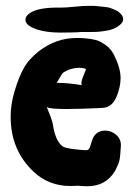

<svg xmlns="http://www.w3.org/2000/svg" viewBox="-20 -654 457 660"><path d="M190.4 -627.9Q208 -627.9 236.3 -630.9Q264.6 -633.8 283.2 -633.8Q295.9 -633.8 302.7 -633.8Q303.7 -633.8 314.9 -632.8Q326.2 -631.8 329.6 -631.3Q333 -630.9 342.8 -629.9Q352.5 -628.9 357.9 -627Q363.3 -625 370.6 -622.1Q377.9 -619.1 383.8 -616.2Q403.3 -602.5 403.3 -587.9Q403.3 -576.2 389.6 -566.4Q379.9 -558.6 368.2 -554.2Q356.4 -549.8 339.4 -547.4Q322.3 -544.9 313.5 -544.4Q304.7 -543.9 282.2 -543.9Q259.8 -543.9 256.8 -543.9Q252 -543 227.5 -542.5Q203.1 -542 189.5 -542Q116.2 -542 80.1 -565.4Q67.4 -575.2 67.4 -585.9Q67.4 -600.6 87.9 -612.3Q117.2 -627.9 176.8 -627.9ZM174.8 -369.1Q174.8 -369.1 180.7 -369.1Q213.9 -369.1 260.7 -361.3Q260.7 -362.3 260.3 -364.3Q259.8 -366.2 259.8 -367.2Q259.8 -377 267.6 -395.5Q275.4 -414.1 275.4 -415V-416Q268.6 -420.9 253.9 -420.9Q222.7 -420.9 197.3 -404.3Q192.4 -400.4 174.8 -369.1ZM140.6 -286.1Q140.6 -285.2 145 -275.4Q149.4 -265.6 154.8 -250.5Q160.2 -235.4 162.1 -224.6Q169.9 -171.9 193.4 -152.3Q201.2 -144.5 240.2 -140.6Q248 -139.6 258.8 -138.7Q269.5 -137.7 272.5 -137.7Q277.3 -137.7 280.3 -138.2Q283.2 -138.7 285.6 -142.1Q288.1 -145.5 289.1 -147.9Q290 -150.4 292.5 -158.7Q294.9 -167 296.9 -172.9Q308.6 -205.1 341.8 -205.1Q362.3 -205.1 378.9 -190.9Q395.5 -176.8 395.5 -155.3V-152.3Q393.6 -114.3 390.1 -101.1Q386.7 -87.9 376 -67.4Q344.7 -13.7 279.3 -13.7Q270.5 -13.7 259.3 -14.6Q248 -15.6 247.1 -15.6Q246.1 -15.6 238.3 -15.1Q230.5 -14.6 222.7 -14.6Q147.5 -14.6 95.7 -63.5Q16.6 -137.7 16.6 -252.9Q16.6 -293.9 29.3 -337.9Q43.9 -387.7 61.5 -419.4Q79.1 -451.2 114.3 -478.5Q172.9 -523.4 243.2 -523.4Q260.7 -523.4 270.5 -522.5Q293.9 -520.5 309.1 -516.6Q324.2 -512.7 342.8 -499.5Q361.3 -486.3 372.1 -464.8Q394.5 -419.9 394.5 -385.7Q394.5 -358.4 382.8 -327.1Q367.2 -285.2 334 -283.2L314.5 -282.2Q293.9 -281.2 264.2 -280.3Q234.4 -279.3 210 -279.3Q148.4 -279.3 140.6 -286.1Z"/></svg>

Font: Essays1743
Style: Bold
Weight: 700
Designer: Based on the typeface in a 1743 English translation of the essays of Montaigne.  PostScript/TrueType font designed by Jo
Version: Version 002.100